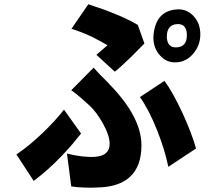

<svg xmlns="http://www.w3.org/2000/svg" viewBox="-20 -815 1009 900"><path d="M657 -611Q653 -608 645 -599L612 -566Q602 -555 592 -546Q542 -497 518 -479L432 -558L484 -603Q446 -625 410 -643Q361 -666 315 -680L394 -795Q408 -791 426 -784L468 -770Q515 -752 552 -736Q595 -717 626 -698ZM887 -565Q855 -526 809 -523Q763 -519 731 -554Q699 -588 699 -639L700 -655Q712 -764 809 -771Q855 -774 887 -740Q919 -706 919 -654Q919 -603 887 -565ZM762 -638Q766 -590 809 -593Q856 -596 856 -650Q856 -705 809 -702Q762 -698 762 -643ZM589 14Q543 57 456 63Q378 68 314 59L294 -95Q372 -76 426 -80Q494 -85 494 -141Q494 -180 461 -239Q431 -291 401 -319L361 -355Q336 -377 314 -392L419 -498Q432 -483 447 -467L487 -427L494 -419Q643 -266 643 -134Q643 -35 589 14ZM769 -33Q753 -112 717 -203Q679 -299 636 -360L751 -436Q790 -383 835 -286Q878 -193 899 -119ZM360 -189Q339 -163 319 -139Q294 -110 269 -84Q206 -18 138 33L57 -91Q115 -130 178 -190Q237 -246 280 -301ZM699 -640ZM699 -650Z"/></svg>

Font: Xiangcui Wave Sans Xiangcui Wave Sans
Style: Regular
Weight: 800
Width: 3
Version: Version 0.920;March 28, 2024;FontCreator 14.0.0.2814 64-bit